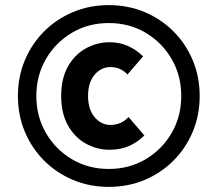

<svg xmlns="http://www.w3.org/2000/svg" viewBox="-20 -720 850 750"><path d="M405 10Q330 10 265.5 -17Q201 -44 152.5 -92.5Q104 -141 77 -205.5Q50 -270 50 -345Q50 -420 77 -484.5Q104 -549 152.5 -597.5Q201 -646 265.5 -673Q330 -700 405 -700Q480 -700 544.5 -673Q609 -646 657.5 -597.5Q706 -549 733 -484.5Q760 -420 760 -345Q760 -270 733 -205.5Q706 -141 657.5 -92.5Q609 -44 544.5 -17Q480 10 405 10ZM405 -60Q485 -60 549 -98Q613 -136 650.5 -200.5Q688 -265 688 -345Q688 -425 650.5 -489.5Q613 -554 549 -592Q485 -630 405 -630Q325 -630 261 -592Q197 -554 159.5 -489.5Q122 -425 122 -345Q122 -265 159.5 -200.5Q197 -136 261 -98Q325 -60 405 -60ZM219 -345Q219 -413 245 -459.5Q271 -506 314.5 -530.5Q358 -555 408 -555Q447 -555 479.5 -540.5Q512 -526 539 -500L478 -429Q451 -458 412 -458Q375 -458 349.5 -428Q324 -398 324 -345Q324 -293 349.5 -262.5Q375 -232 412 -232Q454 -232 482 -263L544 -191Q517 -164 483.5 -149.5Q450 -135 408 -135Q358 -135 314.5 -159.5Q271 -184 245 -231Q219 -278 219 -345Z"/></svg>

Font: Radio Canada Condensed SemiBold
Style: Regular
Weight: 600
Width: 3
Designer: Charles Daoud, Etienne Aubert Bonn, Alexandre Saumier Demers, Jacques Le Bailly
Foundry: Radio-Canada
Version: Version 2.104; ttfautohint (v1.8.4.7-5d5b);gftools[0.9.28.de